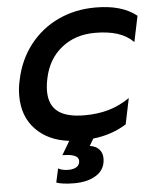

<svg xmlns="http://www.w3.org/2000/svg" viewBox="-62 -766 863 1066"><g transform="rotate(-5 369.5 -233.0)"><path d="M209 235 226 158Q235 164 250.5 167.5Q266 171 282 171Q312 171 329 159.5Q346 148 346 126Q346 87 256 87L301 11Q184 -3 115 -75Q46 -147 46 -262Q46 -305 56 -349Q79 -460 143 -542.5Q207 -625 301.5 -669.5Q396 -714 511 -714Q657 -714 739 -648L709 -504Q672 -541 619.5 -557.5Q567 -574 495 -574Q386 -574 310 -514Q234 -454 211 -349Q202 -309 202 -274Q202 -198 250 -160.5Q298 -123 399 -123Q472 -123 533 -140.5Q594 -158 651 -197L621 -53Q541 -2 435 10L412 49Q446 54 464 74Q482 94 482 124Q482 184 434 216Q386 248 308 248Q277 248 249.5 244.5Q222 241 209 235Z"/></g></svg>

Font: Prompt SemiBold
Style: Italic
Weight: 600
Italic angle: -12°
Designer: Katatrad Team
Foundry: CadsonDemak
Version: Version 1.001